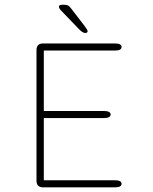

<svg xmlns="http://www.w3.org/2000/svg" viewBox="-20 -806 659 826"><path d="M503 -604Q503 -588.5 474.5 -588.5H168.5V-328.5H427.5Q441.5 -328.5 448.8 -324.5Q456 -320.5 456 -313.5Q456 -306.5 448.8 -302.2Q441.5 -298 427.5 -298H168.5V-30.5H474.5Q503 -30.5 503 -15Q503 0 474.5 0H165.5Q137 0 137 -28.5V-590.5Q137 -619 165.5 -619H474.5Q503 -619 503 -604ZM347 -664Q341 -664 334 -668.5Q327 -673 319 -681.5L242.5 -761Q233.5 -770.5 233.5 -777Q233.5 -782 238 -783.8Q242.5 -785.5 248.5 -785.5H256.5Q267.5 -785.5 273.5 -782Q279.5 -778.5 286 -769.5L342.5 -696Q357 -677.5 357 -671.5Q357 -667 353.2 -665.5Q349.5 -664 347 -664Z"/></svg>

Font: Sono ExtraLight Monospace ExtraLight
Style: Regular
Weight: 250
Version: Version 2.112